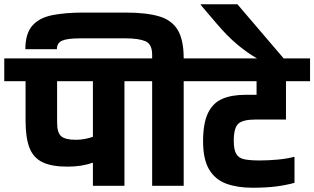

<svg xmlns="http://www.w3.org/2000/svg" viewBox="-70 -881 1475 901"><path d="M246 -99Q173 -99 130 -119.5Q87 -140 68.5 -187Q50 -234 50 -314V-500H-50V-607H615V-500H514V-9H366V-116L363 -117Q314 -99 246 -99ZM198 -305Q198 -258 217.5 -241.5Q237 -225 286 -225Q308 -225 328.5 -229Q349 -233 366 -239V-500H198Z M644 -9V-500H535V-607H644V-624Q644 -674 612.5 -687.5Q581 -701 520 -701H307Q245 -701 221 -690Q197 -679 197 -650H49Q49 -724 82 -761Q115 -798 176 -810Q237 -822 321 -822H520Q616 -822 676 -804.5Q736 -787 764 -740.5Q792 -694 792 -607H892V-500H792V-9Z M1310 -145 1312 -144V-23Q1272 -12 1225.5 -6Q1179 0 1114 0Q1044 0 992 -19Q940 -38 911.5 -85.5Q883 -133 883 -218Q883 -303 906 -350.5Q929 -398 973 -417Q1017 -436 1080 -436Q1103 -436 1134 -436V-500H827V-607H1385V-500H1272V-320H1128Q1071 -320 1049 -301Q1027 -282 1027 -220Q1027 -179 1038.5 -159Q1050 -139 1076.5 -133.5Q1103 -128 1149 -128Q1188 -128 1232.5 -132Q1277 -136 1310 -145Z M872 -858V-861H1044L1262 -606H1138L1131 -610Q1089 -634 1042 -673.5Q995 -713 946 -771Z"/></svg>

Font: Bakbak One
Style: Regular
Weight: 400
Designer: Saumya Kishore and Sanchit Sawaria
Foundry: A Good Feeling
Version: Version 1.003; ttfautohint (v1.8.3)